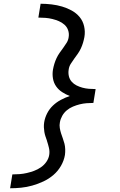

<svg xmlns="http://www.w3.org/2000/svg" viewBox="-20 -853 640 1026"><path d="M34 153 46 79Q65 79 84.5 77.5Q104 76 123.5 71.5Q143 67 162 60Q181 53 198.5 41Q216 29 228 11.5Q240 -6 243 -25Q246 -44 241.5 -63Q237 -82 231 -100V-101Q227 -112 223 -124Q219 -136 217 -148Q215 -160 214.5 -173Q214 -186 216 -199Q220 -224 232 -247.5Q244 -271 263 -289Q282 -307 305.5 -319.5Q329 -332 353 -340Q332 -348 312.5 -360.5Q293 -373 280 -391.5Q267 -410 263 -433.5Q259 -457 263 -481Q266 -497 270.5 -512Q275 -527 282 -542Q289 -557 298.5 -570.5Q308 -584 318 -597.5Q328 -611 336.5 -625Q345 -639 347 -655Q350 -674 344 -691.5Q338 -709 324.5 -721Q311 -733 294.5 -740Q278 -747 260 -751.5Q242 -756 223 -757.5Q204 -759 185 -759L197 -833Q226 -833 255.5 -829.5Q285 -826 312 -818Q339 -810 363.5 -796.5Q388 -783 405.5 -762Q423 -741 429.5 -712.5Q436 -684 431 -655Q428 -639 423.5 -624Q419 -609 412 -594Q405 -579 395.5 -565.5Q386 -552 376 -538.5Q366 -525 357.5 -511Q349 -497 347 -481Q344 -463 348 -446Q352 -429 363 -416.5Q374 -404 389 -396.5Q404 -389 420.5 -384.5Q437 -380 455 -378.5Q473 -377 491 -377L488 -358L479 -303Q461 -303 442.5 -301.5Q424 -300 406 -295.5Q388 -291 370 -283.5Q352 -276 337 -263.5Q322 -251 312.5 -234Q303 -217 300 -199Q297 -184 299.5 -169Q302 -154 306.5 -140Q311 -126 316 -112.5Q321 -99 324.5 -85Q328 -71 328.5 -55.5Q329 -40 327 -25Q322 5 306 33Q290 61 265.5 82Q241 103 212 116.5Q183 130 153 138.5Q123 147 93 150Q63 153 34 153Z"/></svg>

Font: Iosevka Curly Slab ExObl
Style: Regular
Weight: 400
Width: 7
Italic angle: -9°
Monospace: yes
Designer: Belleve Invis
Foundry: Belleve Invis
Version: Version 11.1.0; ttfautohint (v1.8.3)